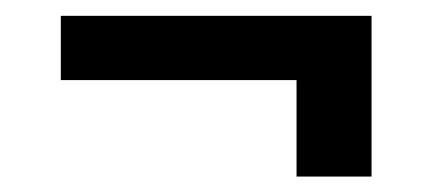

<svg xmlns="http://www.w3.org/2000/svg" viewBox="-20 -403 551 245"><path d="M454.1 -300.8H57.6V-382.8H454.1ZM454.1 -177.7H358.4V-345.7H454.1Z"/></svg>

Font: Pretendard Std Variable
Style: Regular
Weight: 400
Designer: Base glyphs from Inter by Rasmus Andersson; Hangeul glyphs from Noto Sans CJK(Source Han Sans) by Jang Soo-young and Kan
Foundry: Kil Hyung-jin
Version: Version 1.309;Glyphs 3.2 (3225)